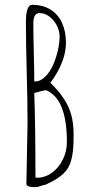

<svg xmlns="http://www.w3.org/2000/svg" viewBox="-20 -770 401 796"><path d="M126.5 5.9H128.4Q136.7 5.9 148.4 1Q159.7 -2.9 168 -3.9Q198.7 -17.6 219.7 -31.7Q241.2 -46.4 253.9 -62.3Q266.6 -78.1 273.4 -100.1Q280.3 -122.1 282.7 -146.7Q285.2 -171.4 285.2 -211.4Q285.2 -256.8 275.9 -292Q266.6 -327.1 245.8 -359.1Q225.1 -391.1 189 -426.8Q253.4 -514.2 253.4 -592.8Q253.4 -639.2 237.3 -674.8Q221.2 -710.4 189.5 -730.2Q157.7 -750 113.3 -750Q87.4 -750 87.4 -678.2Q87.4 -599.1 90.8 -469.7Q94.2 -340.3 94.2 -261.2Q94.2 -228.5 91.8 -134.8Q89.4 -40.5 89.4 -7.8Q89.4 5.9 126.5 5.9ZM120.1 -553.2Q118.2 -624 118.2 -672.9Q118.2 -715.8 144 -715.8Q165.5 -715.8 184.8 -701.4Q204.1 -687 215.6 -664.3Q227.1 -641.6 227.1 -619.1Q227.1 -592.8 220 -561.3Q212.9 -529.8 200.2 -501Q187 -470.7 166.7 -451.4Q146.5 -432.1 125 -432.1L122.1 -433.1Q122.1 -482.4 120.1 -553.2ZM122.1 -384.8Q127.9 -385.3 145 -390.6Q159.7 -395 171.4 -396Q257.3 -359.9 257.3 -181.2Q257.3 -142.6 240.5 -108.4Q223.6 -74.2 195.1 -53.7Q166.5 -33.2 133.3 -33.2L130.4 -33.7Q128.9 -34.2 127 -34.2Q127 -245.1 122.1 -384.8Z"/></svg>

Font: Amatica SC
Style: Regular
Weight: 400
Version: Version 2.000